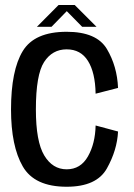

<svg xmlns="http://www.w3.org/2000/svg" viewBox="-20 -724 524 749"><path d="M240 4.5Q357 4.5 397 -67Q437 -138.5 440.5 -211L353 -234.5Q351.5 -164 323 -113.8Q294.5 -63.5 240 -63.5Q185 -63.5 152.5 -117.8Q120 -172 120 -297Q120 -432.5 152 -482Q184 -531.5 240 -531.5Q295 -531.5 323.2 -486.2Q351.5 -441 353 -358.5L440.5 -381Q437 -465.5 397 -532.8Q357 -600 240 -600Q114.5 -600 68.8 -524.8Q23 -449.5 23 -297Q23 -154 68.8 -74.8Q114.5 4.5 240 4.5ZM124 -619.5H181L240.5 -680.5L300.5 -619.5H356.5L271.5 -704.5H208.5Z"/></svg>

Font: Anybody SemiCondensed
Style: Regular
Weight: 400
Width: 4
Version: Version 1.113;gftools[0.9.25]